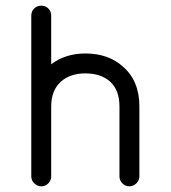

<svg xmlns="http://www.w3.org/2000/svg" viewBox="-20 -662 600 675"><path d="M125 -642Q140 -642 150 -632Q160 -622 160 -607V-436Q210 -474 280 -474Q361 -474 412 -428Q470 -378 470 -288V-42Q470 -28 459.5 -17.5Q449 -7 434.5 -7Q420 -7 410 -17.5Q400 -28 400 -42V-288Q400 -346 366 -376Q334 -404 280 -404Q227 -404 194 -375Q160 -344 160 -288V-45V-42Q160 -28 150 -17.5Q140 -7 125.5 -7Q111 -7 100.5 -17.5Q90 -28 90 -42V-45V-288Q90 -607 90 -607Q90 -622 100 -632Q110 -642 125 -642Z"/></svg>

Font: Brass Mono
Style: Regular
Weight: 400
Monospace: yes
Version: Version 1.100; ttfautohint (v1.8.3) -l 8 -r 50 -G 200 -x 14 